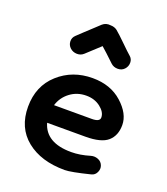

<svg xmlns="http://www.w3.org/2000/svg" viewBox="-125 -744 734 844"><g transform="rotate(20 241.5 -322.0)"><path d="M275 12Q164 12 96.5 -42.5Q29 -97 29 -195Q29 -292 94.5 -351Q160 -410 254 -410Q338 -410 392 -361.5Q446 -313 446 -260Q446 -211 415.5 -184Q385 -157 311 -157H132Q156 -72 275 -72Q316 -72 362 -86Q379 -91 395.5 -84.5Q412 -78 418 -62Q424 -47 416.5 -30.5Q409 -14 392 -10Q304 12 275 12ZM182 -498Q169 -486 150.5 -486.5Q132 -487 119 -499Q106 -511 105.5 -528.5Q105 -546 118 -558Q130 -570 145.5 -584Q161 -598 180 -616Q199 -634 210 -644Q226 -658 248 -655Q266 -655 279 -645Q297 -630 327.5 -600Q358 -570 372 -558Q385 -547 385 -529.5Q385 -512 373 -499Q361 -486 342 -486Q323 -486 310 -498Q267 -539 246 -557ZM254 -328Q211 -328 178.5 -303.5Q146 -279 134 -240H311Q348 -240 348 -260Q348 -285 320.5 -306.5Q293 -328 254 -328Z"/></g></svg>

Font: Hoogli
Style: Bold
Weight: 700
Designer: Anand Singh Naorem
Foundry: Brand New Type
Version: Version 1.00 b007